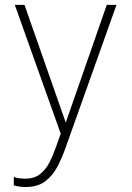

<svg xmlns="http://www.w3.org/2000/svg" viewBox="-20 -551 546 792"><path d="M85.5 220.5Q69 220.5 54.5 217.8Q40 215 37 213.5V178.5Q43 182 57.2 184Q71.5 186 84.5 186Q121 186 144.5 167.8Q168 149.5 183 120.8Q198 92 209 60.5L230.5 0.5L41 -531H81L254 -37.5H248.5L420.5 -531H460.5L250.5 58.5Q237 97 218 134.2Q199 171.5 167.8 196Q136.5 220.5 85.5 220.5Z"/></svg>

Font: Epilogue ExtraLight
Style: Regular
Weight: 250
Designer: Tyler Finck
Foundry: Etcetera Type Co
Version: Version 2.112